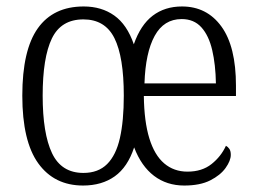

<svg xmlns="http://www.w3.org/2000/svg" viewBox="-20 -564 794 594"><path d="M237 10Q148 10 98.5 -58.5Q49 -127 49 -268Q49 -409 97 -476.5Q145 -544 239 -544Q294 -544 333.5 -516Q373 -488 394 -427Q415 -487 452.5 -515.5Q490 -544 543 -544Q620 -544 665 -482Q710 -420 710 -299V-267H425Q426 -188 442 -136Q458 -84 488 -58.5Q518 -33 560 -33Q605 -33 634.5 -56.5Q664 -80 679 -113Q685 -110 689.5 -103.5Q694 -97 694 -85Q694 -67 678 -44.5Q662 -22 630.5 -6Q599 10 550 10Q496 10 456.5 -20Q417 -50 395 -108Q375 -47 335 -18.5Q295 10 237 10ZM238 -29Q284 -29 311.5 -56.5Q339 -84 351 -137Q363 -190 363 -268Q363 -388 334 -446Q305 -504 238 -504Q169 -504 140.5 -445Q112 -386 112 -268Q112 -151 141 -90Q170 -29 238 -29ZM648 -306Q647 -364 636.5 -409Q626 -454 603 -479.5Q580 -505 542 -505Q487 -505 458.5 -453Q430 -401 427 -306Z"/></svg>

Font: Noto Serif Ethiopic Condensed Light
Style: Regular
Weight: 300
Width: 3
Designer: Monotype Design Team
Foundry: Monotype Imaging Inc.
Version: Version 2.102